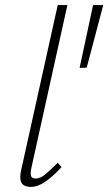

<svg xmlns="http://www.w3.org/2000/svg" viewBox="-20 -731 426 755"><path d="M101 4Q85 4 74 -2.5Q63 -9 60.5 -24Q58 -39 63 -61L207 -711H245L103 -69Q99 -50 102 -39.5Q105 -29 120 -29Q139 -29 159.5 -46.5Q180 -64 207 -91L222 -74Q189 -38 159 -17Q129 4 101 4ZM321 -465 293 -464 346 -711H386Z"/></svg>

Font: Ysabeau Office ExtraLight
Style: Italic
Weight: 250
Italic angle: -12°
Designer: Christian Thalmann (Catharsis Fonts)
Version: Version 2.001;gftools[0.9.30]; featfreeze: tnum,lnum,ss02